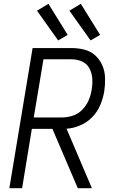

<svg xmlns="http://www.w3.org/2000/svg" viewBox="-20 -987 616 1007"><path d="M29 0H96L147 -311H255L388 0H462L329 -312Q365 -314 401 -329.5Q437 -345 464.5 -373.5Q492 -402 506.5 -437.5Q521 -473 527 -509Q532 -544 531 -578.5Q530 -613 517 -643.5Q504 -674 480 -696Q456 -718 423 -726.5Q390 -735 355 -735H151ZM157 -371 208 -676H355Q384 -676 410 -664.5Q436 -653 449 -628.5Q462 -604 464 -575.5Q466 -547 461 -518Q457 -490 445.5 -462.5Q434 -435 412.5 -412.5Q391 -390 362.5 -380.5Q334 -371 305 -371ZM455 -775 505 -804 404 -967 344 -931ZM285 -775 335 -804 234 -967 174 -931Z"/></svg>

Font: Iosevka Sparkle Light Oblique
Style: Regular
Weight: 300
Italic angle: -9°
Designer: Belleve Invis
Foundry: Belleve Invis
Version: Version 4.5.0; ttfautohint (v1.8.3)